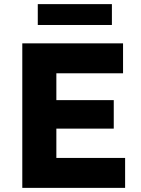

<svg xmlns="http://www.w3.org/2000/svg" viewBox="-20 -910 685 930"><path d="M88 0V-700H576V-555H253V-425H531V-287H253V-145H586V0ZM163 -789V-890H522V-789Z"/></svg>

Font: Lexend Deca
Style: Bold
Weight: 700
Designer: Bonnie Shaver-Troup, Thomas Jockin
Foundry: Lexend
Version: Version 1.008; ttfautohint (v1.8.4.7-5d5b)